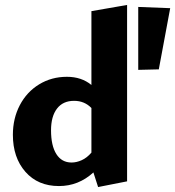

<svg xmlns="http://www.w3.org/2000/svg" viewBox="-20 -743 707 775"><path d="M493 -723V-11L376 12L357 -47Q297 8 218 8Q133 8 82.5 -49.5Q32 -107 32 -199Q32 -265 60 -318.5Q88 -372 138 -402.5Q188 -433 250 -433Q309 -433 349 -400V-698ZM349 -127V-307Q321 -336 279 -336Q234 -336 210 -304.5Q186 -273 186 -217Q186 -155 207.5 -121Q229 -87 269 -87Q289 -87 310 -96.5Q331 -106 349 -127ZM538 -461V-715L667 -710L621 -463Z"/></svg>

Font: Ysabeau Ultrabold
Style: Regular
Weight: 800
Designer: Christian Thalmann (Catharsis Fonts)
Version: Version 0.003